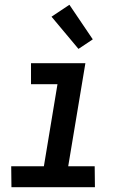

<svg xmlns="http://www.w3.org/2000/svg" viewBox="-20 -785 540 805"><path d="M378 0H28L27 -88H164L221 -432H110V-520H338L266 -88H377ZM309 -580 196 -715 271 -765 369 -620Z"/></svg>

Font: Iosevka Semibold Oblique
Style: Regular
Weight: 600
Italic angle: -9°
Monospace: yes
Designer: Belleve Invis
Foundry: Belleve Invis
Version: Version 32.5.0; ttfautohint (v1.8.4)